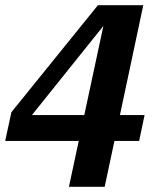

<svg xmlns="http://www.w3.org/2000/svg" viewBox="-26 -658 606 741"><path d="M-6 -114 18 -225 352 -638H422L398 -589L54 -160L65 -214H532L511 -114ZM378 63H240L382 -600L393 -638H527Z"/></svg>

Font: Roboto Serif 20pt SemiBold
Style: Italic
Weight: 600
Italic angle: -10°
Version: Version 1.007